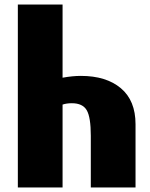

<svg xmlns="http://www.w3.org/2000/svg" viewBox="-20 -830 662 850"><path d="M257 -810V-486Q301 -494 338 -494Q450 -494 515 -439.5Q580 -385 580 -280V0H382V-229Q382 -311 364 -342Q346 -373 298 -373Q275 -373 257 -367V0H59V-810Z"/></svg>

Font: Oswald Heavy
Style: Regular
Weight: 400
Designer: Vernon Adams
Foundry: Vernon Adams
Version: Version 4.101